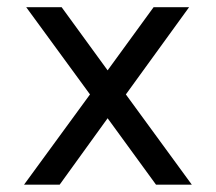

<svg xmlns="http://www.w3.org/2000/svg" viewBox="-20 -504 589 524"><path d="M142.8 0 273.7 -181.3 405.8 0H503.5L323.5 -246.3L496.1 -484.4H399.2L273.7 -312L148.2 -484.4H51.5L225.6 -246.3L45.6 0Z"/></svg>

Font: Arad-FD-VF Thin
Style: Regular
Weight: 100
Designer: Mohammad Darvishi
Version: Version 1.010;September 21, 2024;FontCreator 15.0.0.2992 64-